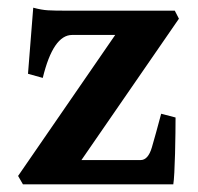

<svg xmlns="http://www.w3.org/2000/svg" viewBox="-20 -482 517 502"><path d="M439 -174.8Q439 -159.7 438.7 -134Q438.5 -108.4 437.7 -80.8Q437 -53.2 435.8 -31Q434.6 -8.8 433.1 0H40L27.3 -22L281.2 -390.6H168.5Q119.1 -390.6 91.8 -278.3L53.2 -289.1L66.9 -461.9Q88.4 -456.1 105 -455.1Q121.6 -454.1 152.8 -454.1H437L447.8 -433.1L192.9 -63.5H347.7Q367.2 -63.5 377 -96.4Q386.7 -129.4 401.4 -184.6Z"/></svg>

Font: Gentium Book Plus
Style: Bold
Weight: 700
Designer: Victor Gaultney, Annie Olsen, Iska Routamaa, Becca Hirsbrunner
Foundry: SIL International
Version: Version 6.101